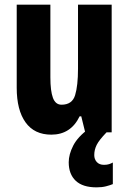

<svg xmlns="http://www.w3.org/2000/svg" viewBox="-20 -570 554 827"><path d="M461 -550V0H347L330 -69H323Q285 10 201 10Q128 10 90 -43Q52 -96 52 -192V-550H197V-237Q197 -178 208 -148.5Q219 -119 245 -119Q291 -119 303.5 -160Q316 -201 316 -274V-550ZM386 98Q386 116 397 128Q408 140 428 140Q441 140 450 137Q459 134 466 130V223Q454 228 436.5 232.5Q419 237 396 237Q336 237 306 208.5Q276 180 276 129Q276 95 295.5 57Q315 19 363 -16L439 0Q407 33 396.5 54Q386 75 386 98Z"/></svg>

Font: Noto Sans Lao ExtraCondensed ExtraBold
Style: Regular
Weight: 800
Width: 2
Designer: Monotype Design Team
Foundry: Monotype Imaging Inc.
Version: Version 2.003; ttfautohint (v1.8.4.7-5d5b)